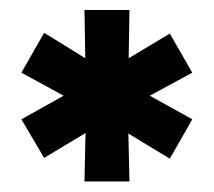

<svg xmlns="http://www.w3.org/2000/svg" viewBox="-20 -739 421 378"><path d="M146.3 -719.3H234.9L233.3 -624.4L314.3 -672.9L358.6 -595.9L274.9 -550.6L358.6 -504.1L314.3 -426.6L232.7 -476.1L234.9 -381.7H146.3L148.4 -477.1L66.9 -428.1L22.1 -504.1L105.3 -550.6L22.1 -595.9L66.9 -674.4L147.9 -624.4Z"/></svg>

Font: Alexandria
Style: Regular
Weight: 400
Designer: Mohamed Gaber
Foundry: Kief Type Foundry
Version: Version 5.100